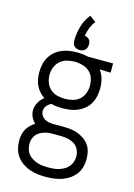

<svg xmlns="http://www.w3.org/2000/svg" viewBox="-143 -838 785 1123"><g transform="rotate(15 250.0 -276.0)"><path d="M250 213Q275 213 299.5 210Q324 207 347.5 199Q371 191 391.5 177Q412 163 427 143.5Q442 124 448.5 100Q455 76 455 51Q455 29 450 7Q445 -15 432.5 -33Q420 -51 401 -64Q382 -77 361.5 -84.5Q341 -92 318.5 -94.5Q296 -97 274 -97H226Q223 -97 220.5 -97Q218 -97 215 -97Q214 -97 212.5 -97Q211 -97 210 -97Q196 -98 183 -100.5Q170 -103 159 -110.5Q148 -118 141 -129.5Q134 -141 134 -155Q134 -163 137 -171.5Q140 -180 145.5 -187Q151 -194 158 -199Q165 -204 174 -208Q190 -203 207 -201.5Q224 -200 241 -200Q264 -200 288 -203.5Q312 -207 333.5 -216.5Q355 -226 373.5 -241.5Q392 -257 403.5 -277.5Q415 -298 420 -321.5Q425 -345 425 -369Q425 -398 417.5 -426Q410 -454 393 -476L460 -474V-530H308L300 -532Q286 -535 271 -536.5Q256 -538 241 -538Q217 -538 193.5 -534.5Q170 -531 148 -521.5Q126 -512 108 -496.5Q90 -481 78 -460.5Q66 -440 61 -416.5Q56 -393 56 -369Q56 -349 59.5 -328.5Q63 -308 71.5 -290Q80 -272 93.5 -256.5Q107 -241 124 -230Q104 -215 91 -192Q78 -169 78 -144Q78 -123 87 -104Q96 -85 111 -71Q96 -62 83 -49Q70 -36 61.5 -20.5Q53 -5 49.5 13Q46 31 46 49Q46 74 52.5 98Q59 122 73.5 142Q88 162 109 176.5Q130 191 153 199Q176 207 200.5 210Q225 213 250 213ZM250 156Q234 156 217 154.5Q200 153 184 147.5Q168 142 153.5 133.5Q139 125 128.5 112Q118 99 113.5 82.5Q109 66 109 49Q109 30 117 12Q125 -6 140.5 -17.5Q156 -29 175 -34.5Q194 -40 213 -41Q216 -41 219.5 -41Q223 -41 226 -41H274Q296 -41 317 -36.5Q338 -32 356 -21Q374 -10 383.5 10Q393 30 393 51Q393 68 388 84Q383 100 372 113Q361 126 346.5 134.5Q332 143 316 148Q300 153 283.5 154.5Q267 156 250 156ZM241 -257Q217 -257 193.5 -263Q170 -269 152.5 -284.5Q135 -300 126.5 -322.5Q118 -345 118 -369Q118 -393 126.5 -415.5Q135 -438 152.5 -453.5Q170 -469 193.5 -475.5Q217 -482 241 -482L257 -481Q279 -479 299.5 -471.5Q320 -464 335 -448.5Q350 -433 356.5 -412Q363 -391 363 -369Q363 -345 354.5 -322.5Q346 -300 328.5 -284.5Q311 -269 287.5 -263Q264 -257 241 -257ZM250 -555Q259 -555 268 -558Q277 -561 283 -567Q289 -573 292 -582Q295 -591 295 -600Q295 -608 293 -616Q291 -624 285.5 -630Q280 -636 273 -639.5Q266 -643 258 -644Q262 -669 271.5 -693Q281 -717 297 -737L259 -765Q231 -731 218.5 -687.5Q206 -644 206 -600Q206 -591 208.5 -582Q211 -573 217.5 -567Q224 -561 232.5 -558Q241 -555 250 -555Z"/></g></svg>

Font: Iosevka SS09 Light
Style: Regular
Weight: 300
Monospace: yes
Designer: Belleve Invis
Foundry: Belleve Invis
Version: Version 5.2.1; ttfautohint (v1.8.3)